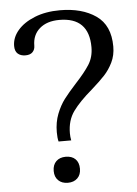

<svg xmlns="http://www.w3.org/2000/svg" viewBox="-52 -751 571 801"><g transform="rotate(-5 233.5 -350.0)"><path d="M172 -204Q172 -246 185.5 -280.5Q199 -315 218 -340Q237 -365 268 -399Q308 -442 327.5 -473Q347 -504 347 -545Q347 -670 223 -670Q171 -670 140.5 -643.5Q110 -617 110 -572Q110 -556 100 -545.5Q90 -535 70 -535Q50 -535 38 -545.5Q26 -556 26 -578Q26 -613 51.5 -643Q77 -673 123 -691.5Q169 -710 229 -710Q321 -710 379.5 -669.5Q438 -629 438 -540Q438 -503 423.5 -473.5Q409 -444 388.5 -422Q368 -400 333 -369Q280 -324 253 -286.5Q226 -249 226 -195Q226 -180 229 -165H176Q172 -180 172 -204ZM145 -44Q145 -70 160 -84.5Q175 -99 200 -99Q226 -99 240.5 -84.5Q255 -70 255 -44Q255 -19 240 -4.5Q225 10 200 10Q175 10 160 -4.5Q145 -19 145 -44Z"/></g></svg>

Font: TavirajRegular
Style: Regular
Weight: 400
Designer: Katatrad Team
Foundry: CadsonDemak
Version: Version 1.000